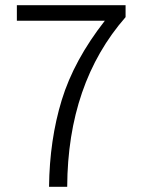

<svg xmlns="http://www.w3.org/2000/svg" viewBox="-20 -720 549 740"><path d="M169 0Q171 -181 218 -334.5Q265 -488 384 -640H45V-700H464V-654Q241 -399 239 0Z"/></svg>

Font: Overpass Light
Style: Regular
Weight: 300
Designer: Delve Withrington, Thomas Jockin
Foundry: Delve Fonts
Version: Version 3.000;DELV;Overpass